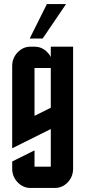

<svg xmlns="http://www.w3.org/2000/svg" viewBox="-20 -785 420 945"><path d="M189.9 -595.2H126L210.9 -765.1H305.2ZM149.9 -214.8 230 -254.9V-450.2H149.9ZM339.8 44.9Q339.8 84.5 313.5 112.3Q287.1 140.1 250 140.1H129.9Q93.3 140.1 66.4 111.8Q40 84 40 44.9V9.8L149.9 -44.9V35.2H230V-149.9L40 -55.2V-460Q40 -499 66.4 -526.9Q93.3 -555.2 129.9 -555.2H149.9Q187 -555.2 213.4 -527.3Q224.1 -516.6 230 -504.4V-555.2H339.8Z"/></svg>

Font: Horta
Style: Regular
Weight: 600
Width: 3
Version: Version 0.11